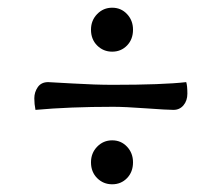

<svg xmlns="http://www.w3.org/2000/svg" viewBox="-20 -501 575 498"><path d="M466 -258Q466 -240 456 -228Q446 -216 430 -216Q414 -216 358.5 -220Q303 -224 274 -224Q160 -224 72 -216Q69 -231 69 -246Q69 -262 78 -275Q87 -288 105 -288Q108 -288 168 -284.5Q228 -281 272 -281Q402 -281 463 -288Q466 -279 466 -258ZM216 -424Q216 -448 232 -464.5Q248 -481 271 -481Q294 -481 309.5 -464.5Q325 -448 325 -424Q325 -399 309.5 -383Q294 -367 271 -367Q248 -367 232 -383Q216 -399 216 -424ZM216 -80Q216 -104 232 -120.5Q248 -137 271 -137Q294 -137 309.5 -120.5Q325 -104 325 -80Q325 -55 309.5 -39Q294 -23 271 -23Q248 -23 232 -39Q216 -55 216 -80Z"/></svg>

Font: Overlock SC
Style: Regular
Weight: 400
Designer: Dario Muhafara
Foundry: Dario Manuel Muhafara
Version: Version 1.001